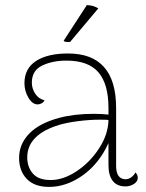

<svg xmlns="http://www.w3.org/2000/svg" viewBox="-20 -722 574 754"><path d="M521 -24Q521 -9 506 0.5Q491 10 473 10Q439 10 422.5 -12Q406 -34 406 -73V-160Q369 -79 305 -33.5Q241 12 173 12Q115 12 85 -19.5Q55 -51 55 -102Q55 -156 94.5 -197Q134 -238 212 -259Q272 -275 348 -275Q378 -275 406 -272V-298Q406 -392 366.5 -438Q327 -484 241 -484Q186 -484 145.5 -464.5Q105 -445 105 -397Q105 -375 118 -354.5Q131 -334 155 -328Q150 -319 142 -315.5Q134 -312 128 -312Q107 -312 91.5 -338.5Q76 -365 76 -395Q76 -453 121.5 -482.5Q167 -512 247 -512Q436 -512 436 -298V-71Q436 -18 474 -18Q484 -18 495 -25.5Q506 -33 512 -45Q521 -35 521 -24ZM406 -251Q396 -252 372 -252Q333 -252 289 -246.5Q245 -241 214 -232Q87 -194 87 -104Q87 -66 109 -40.5Q131 -15 179 -15Q229 -15 281.5 -50Q334 -85 369.5 -140Q405 -195 406 -251ZM255 -557H249Q232 -557 230 -562L321 -702Q348 -701 366 -689Z"/></svg>

Font: Arima Madurai Thin
Style: Regular
Weight: 250
Designer: Joana Correia and Natanael Gama
Foundry: NDISCOVER
Version: Version 1.020; ttfautohint (v1.5) -l 7 -r 28 -G 50 -x 13 -D 